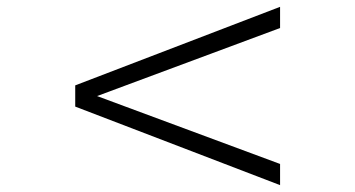

<svg xmlns="http://www.w3.org/2000/svg" viewBox="-20 -581 1040 562"><path d="M200.2 -269V-331.1L799.8 -561V-499L264.2 -299.8L799.8 -101.1V-39.1Z"/></svg>

Font: Charis SIL Eur
Style: Italic
Weight: 400
Italic angle: -11°
Foundry: SIL International
Version: Version 5.000